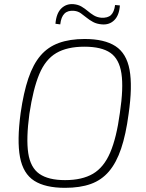

<svg xmlns="http://www.w3.org/2000/svg" viewBox="-20 -889 702 921"><path d="M386 -702Q481 -702 534 -667.5Q587 -633 601.5 -554Q616 -475 597 -343Q584 -244 561 -176Q538 -108 502.5 -66.5Q467 -25 415.5 -6.5Q364 12 292 12Q197 12 144 -22Q91 -56 76 -135Q61 -214 79 -347Q93 -445 116 -513Q139 -581 174.5 -622.5Q210 -664 262.5 -683Q315 -702 386 -702ZM385 -665Q302 -665 250 -634.5Q198 -604 168.5 -533.5Q139 -463 121 -343Q105 -224 115.5 -154.5Q126 -85 169 -55Q212 -25 292 -25Q374 -25 426 -55.5Q478 -86 508.5 -157Q539 -228 555 -347Q573 -467 562.5 -536.5Q552 -606 509.5 -635.5Q467 -665 385 -665ZM333 -869Q355 -867 371 -857.5Q387 -848 400.5 -836.5Q414 -825 429.5 -815.5Q445 -806 465 -804Q497 -802 512.5 -817Q528 -832 532 -865L555 -863Q552 -816 528.5 -792.5Q505 -769 469 -772Q444 -774 426.5 -783.5Q409 -793 395 -804.5Q381 -816 367.5 -825.5Q354 -835 336 -837Q306 -840 289.5 -824Q273 -808 269 -772L246 -775Q250 -825 274 -848.5Q298 -872 333 -869Z"/></svg>

Font: Exo 2 ExtraLight
Style: Italic
Weight: 250
Italic angle: -8°
Designer: Natanael Gama
Foundry: Natanael Gama
Version: Version 2.010